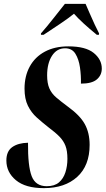

<svg xmlns="http://www.w3.org/2000/svg" viewBox="-20 -964 547 994"><path d="M207 10Q112 10 62.5 -31Q13 -72 13 -133Q13 -181 43.5 -202.5Q74 -224 125 -225Q124 -104 144 -52Q164 0 222 0Q262 0 285 -19.5Q308 -39 318.5 -71.5Q329 -104 329 -142Q329 -183 319 -209Q309 -235 288 -256.5Q267 -278 232 -304Q199 -330 170.5 -355.5Q142 -381 124.5 -416.5Q107 -452 107 -505Q107 -570 134 -619.5Q161 -669 212 -696.5Q263 -724 334 -724Q423 -724 465 -690Q507 -656 507 -609Q507 -575 481.5 -553Q456 -531 399 -531Q400 -573 394 -615Q388 -657 370.5 -685.5Q353 -714 317 -714Q274 -714 249 -675Q224 -636 224 -574Q224 -533 235.5 -506.5Q247 -480 271 -459.5Q295 -439 330 -413Q394 -367 419 -321.5Q444 -276 444 -214Q444 -107 380 -48.5Q316 10 207 10ZM192 -791Q222 -825 255 -867Q288 -909 316 -944H423Q432 -924 444.5 -894.5Q457 -865 470.5 -836.5Q484 -808 493 -791L492 -784H481Q442 -816 412.5 -843Q383 -870 363 -893Q335 -870 291 -840.5Q247 -811 206 -784H192Z"/></svg>

Font: Noto Serif Display ExtraCondensed
Style: Bold Italic
Weight: 700
Width: 2
Italic angle: -12°
Designer: Monotype Design Team
Foundry: Monotype Imaging Inc.
Version: Version 2.009